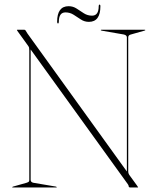

<svg xmlns="http://www.w3.org/2000/svg" viewBox="-20 -832 699 852"><path d="M232 -2Q232 0 229 0H37Q34 0 34 -2Q34 -2.5 38 -4L98 -21Q105 -23.5 107.5 -25.5Q110 -27.5 110 -34V-608Q110 -616.5 109 -620.8Q108 -625 101 -634L57 -695Q55 -698.5 55 -699Q55 -700 58 -700H88Q92 -700 94 -696Q96 -692 102 -683L543 -71V-666Q543 -676 529 -679L431 -696Q427 -697.5 427 -698Q427 -700 430 -700H622Q625 -700 625 -698Q625 -697.5 621 -696L561 -679Q549 -676.5 549 -666V-71Q549 -62.5 555 -54L587 -10Q593 -2 593 -1Q593 0 589 0H559Q551 0 551 -6Q551 -9.5 547 -15L116 -612.5V-34Q116 -23.5 128 -21L228 -4Q232 -2.5 232 -2ZM374.5 -735Q355 -735 339 -745.5Q323 -756 306.8 -766.5Q290.5 -777 270.5 -777Q241 -777 241 -735Q241 -728 237.5 -728Q233.5 -728 233.5 -735Q233.5 -804.5 284.5 -804.5Q304 -804.5 320 -794Q336 -783.5 352.2 -773Q368.5 -762.5 388.5 -762.5Q418 -762.5 418 -804.5Q418 -811.5 421.5 -811.5Q425.5 -811.5 425.5 -804.5Q425.5 -735 374.5 -735Z"/></svg>

Font: Fraunces 144pt S000 Thin
Style: Regular
Weight: 100
Version: Version 1.000; ttfautohint (v1.8.3)